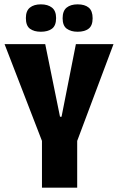

<svg xmlns="http://www.w3.org/2000/svg" viewBox="-20 -863 543 883"><path d="M173 0V-215L1 -660H188L256 -326H263L329 -660H502L335 -215V0ZM337 -717Q306 -717 287 -731Q268 -745 268 -779Q268 -813 286.5 -828Q305 -843 337 -843Q370 -843 388 -828Q406 -813 406 -779Q406 -745 387.5 -731Q369 -717 337 -717ZM168 -717Q136 -717 117.5 -731Q99 -745 99 -780Q99 -813 117.5 -828Q136 -843 168 -843Q200 -843 219 -828Q238 -813 238 -780Q238 -745 219 -731Q200 -717 168 -717Z"/></svg>

Font: Bricolage Grotesque 48pt Condensed ExtraBold
Style: Regular
Weight: 800
Width: 3
Designer: Mathieu Triay
Foundry: Atelier Triay
Version: Version 1.001;gftools[0.9.33.dev8+g029e19f]